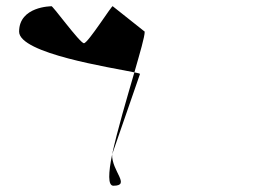

<svg xmlns="http://www.w3.org/2000/svg" viewBox="-20 -558 807 613"><path d="M41 -457C41 -387 337 -342 409 -327C427 -390 442 -440 442 -457L340 -538C340 -546 261 -420 248 -420C235 -420 144 -546 144 -538C144 -538 41 -538 41 -457ZM338 -65C326 -6 324 35 342 35C399 35 336 -12 338 -65ZM338 -65 427 -322C427 -323 420 -325 409 -327C385 -244 354 -140 338 -65ZM338 -65Z"/></svg>

Font: Ampere
Style: SCExt
Weight: 400
Version: Version 1